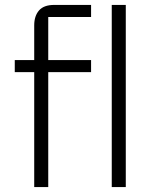

<svg xmlns="http://www.w3.org/2000/svg" viewBox="-20 -760 640 780"><path d="M119 -467H40V-516H119V-657Q119 -695 138.5 -717.5Q158 -740 200 -740H350V-691H176V-516H350V-467H176V0H119ZM434 -740H491V0H434Z"/></svg>

Font: IBM Plex Mono Light
Style: Regular
Weight: 300
Monospace: yes
Designer: Mike Abbink, Paul van der Laan, Pieter van Rosmalen
Foundry: Bold Monday
Version: Version 2.3